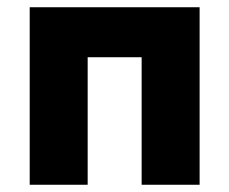

<svg xmlns="http://www.w3.org/2000/svg" viewBox="-20 -510 633 530"><path d="M62 0V-490H531V0H371V-352H222V0Z"/></svg>

Font: Cantarell Extra Bold
Style: Regular
Weight: 800
Designer: Dave Crossland, Nikolaus Waxweiler, Florian Fecher, Jacques Le Bailly, Eben Sorkin, Alexei Vanyashin, Alexios Zavras, Em
Version: Version 0.303